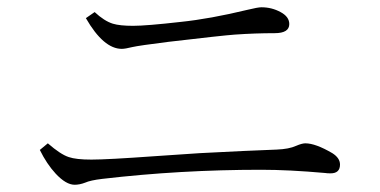

<svg xmlns="http://www.w3.org/2000/svg" viewBox="-20 -639 1040 525"><path d="M214.8 -589.4 238.8 -606Q265.1 -581.5 288.6 -574.2Q307.6 -568.4 343.8 -568.4Q379.9 -568.4 474.1 -579.1Q554.2 -587.4 657.2 -612.3Q685.1 -619.1 694.8 -619.1Q723.1 -619.1 747.1 -606Q771 -593.3 771 -573.2Q771 -548.3 731 -548.3Q678.2 -548.3 622.1 -544.4Q588.4 -542 439 -524.4Q360.8 -514.6 341.8 -510.3Q322.3 -505.4 313 -505.4Q263.2 -505.4 214.8 -589.4ZM525.9 -220.2Q656.2 -227.1 736.8 -230Q770.5 -231.4 789.6 -240.2Q805.7 -247.1 814.9 -247.1Q842.8 -247.1 888.7 -220.2Q909.7 -207 909.7 -189Q909.7 -165 883.8 -165Q874.5 -165 868.7 -166Q770 -174.8 693.8 -174.8Q473.1 -174.8 259.8 -149.9Q227.1 -146 212.9 -139.6Q197.8 -133.8 184.1 -133.8Q160.6 -133.8 132.3 -164.1Q107.9 -190.4 88.9 -229L110.8 -247.1Q145.5 -216.8 168 -209.5Q188 -202.6 230 -202.6Q273.4 -202.6 402.8 -211.9Z"/></svg>

Font: I.Ming
Style: Regular
Weight: 400
Designer: Ichiten Fonts Project
Version: Version 6.11; Dec 27, 2019